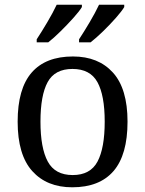

<svg xmlns="http://www.w3.org/2000/svg" viewBox="-20 -786 617 816"><path d="M287 10Q179 10 117 -59Q55 -128 55 -269Q55 -409 114.5 -477.5Q174 -546 290 -546Q398 -546 460 -477.5Q522 -409 522 -269Q522 -128 462.5 -59Q403 10 287 10ZM289 -42Q364 -42 394.5 -99.5Q425 -157 425 -269Q425 -381 394 -437Q363 -493 288 -493Q213 -493 182.5 -437Q152 -381 152 -269Q152 -157 183 -99.5Q214 -42 289 -42ZM316 -619Q337 -651 361 -691.5Q385 -732 401 -766H508V-756Q498 -739 472.5 -710Q447 -681 417.5 -652.5Q388 -624 365 -606H316ZM136 -619Q157 -651 181 -691.5Q205 -732 221 -766H328V-756Q318 -739 292 -710Q266 -681 237 -652.5Q208 -624 185 -606H136Z"/></svg>

Font: Noto Serif Dogra
Style: Regular
Weight: 400
Designer: Ek Type
Foundry: Ek Type
Version: Version 1.005